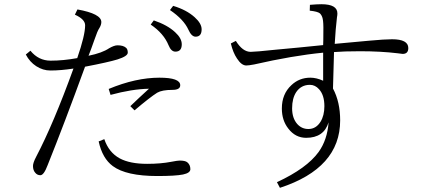

<svg xmlns="http://www.w3.org/2000/svg" viewBox="-20 -835 2040 915"><path d="M712.9 -737.8Q777.8 -715.8 814.5 -681.6Q846.2 -652.8 846.2 -624Q846.2 -588.9 815.9 -588.9Q795.4 -588.9 783.2 -619.6Q759.8 -676.3 698.2 -717.8ZM805.2 -807.1Q868.7 -788.1 907.7 -752.9Q940.9 -723.1 940.9 -695.3Q940.9 -660.2 912.1 -660.2Q892.6 -660.2 877.9 -693.4Q855.5 -742.7 790 -787.1ZM348.1 -558.1Q385.7 -667 385.7 -714.4Q385.7 -743.2 336.9 -765.1L349.1 -790Q462.9 -769.5 462.9 -730Q462.9 -716.8 454.1 -702.1Q444.3 -688 430.2 -646Q413.1 -597.2 401.9 -569.3Q466.8 -582.5 500 -605Q524.4 -619.1 540 -619.1Q567.9 -619.1 581.1 -606.9Q588.9 -600.1 588.9 -584Q588.9 -567.4 540 -551.8Q495.1 -538.1 385.3 -517.1Q286.6 -246.1 207 -47.9Q189 0 172.4 0Q157.7 0 148.4 -11.2Q137.2 -23.4 137.2 -43.9Q137.2 -59.1 152.3 -87.9Q235.4 -246.6 330.1 -508.3Q270 -499 220.2 -499Q184.6 -499 152.8 -519.5Q121.6 -539.6 103 -575.2L125 -593.3Q163.6 -545.9 221.2 -545.9Q281.7 -545.9 348.1 -558.1ZM601.1 -329.1Q641.1 -367.7 689.9 -412.1Q608.9 -410.6 506.8 -382.8L498 -411.1Q627 -464.8 739.7 -464.8Q838.9 -464.8 838.9 -428.7Q838.9 -406.7 801.8 -406.7Q752.4 -406.7 729 -393.1Q694.8 -371.6 621.1 -309.1ZM477.1 -171.9Q498.5 -108.4 550.8 -80.1Q599.1 -54.2 681.2 -54.2Q746.1 -54.2 796.4 -64Q826.2 -69.8 835.9 -69.8Q861.8 -69.8 872.1 -62Q887.2 -49.8 887.2 -28.8Q887.2 -10.7 852.1 -3.4Q815.9 3.9 730 3.9Q581.5 3.9 517.6 -43.5Q467.8 -80.1 450.2 -161.1Z M1520 -620.1Q1521 -638.2 1521 -683.1Q1522 -729 1517.6 -746.6Q1514.6 -760.7 1504.9 -771Q1494.1 -780.3 1456.1 -784.2L1457 -812Q1491.7 -814.9 1511.7 -814.9Q1587.9 -814.9 1587.9 -771Q1587.9 -762.7 1585.9 -752.9Q1579.1 -696.3 1575.2 -626Q1601.1 -628.4 1739.7 -641.1Q1813.5 -647.9 1848.6 -647.9Q1925.8 -647.9 1925.8 -606Q1925.8 -578.1 1898.9 -578.1Q1894.5 -578.1 1875 -581.1Q1794.9 -590.8 1695.8 -590.8Q1619.6 -590.8 1571.8 -586.9Q1569.8 -515.1 1566.9 -413.1Q1601.1 -349.1 1601.1 -261.2Q1601.1 -33.7 1314 60.1L1299.8 33.2Q1441.9 -32.7 1498.5 -110.8Q1540 -168.9 1545.9 -252Q1523.4 -178.2 1439 -178.2Q1387.7 -178.2 1354 -222.2Q1323.2 -261.2 1323.2 -317.9Q1323.2 -387.2 1368.7 -429.2Q1406.2 -464.8 1459 -464.8Q1488.3 -464.8 1520 -450.2V-584Q1374.5 -569.8 1190.9 -527.8Q1164.6 -522.9 1153.8 -522.9Q1130.9 -522.9 1109.4 -556.2Q1090.3 -584.5 1080.1 -627.9L1104 -640.1Q1136.2 -587.9 1174.8 -587.9Q1196.3 -587.9 1293 -598.1Q1397 -607.4 1520 -620.1ZM1525.9 -329.1Q1525.9 -381.8 1500.5 -409.7Q1481.9 -430.7 1457 -430.7Q1415 -430.7 1391.6 -396Q1372.1 -366.2 1372.1 -318.8Q1372.1 -272 1396.5 -244.1Q1418 -220.2 1449.7 -220.2Q1485.8 -220.2 1507.3 -254.4Q1525.9 -284.2 1525.9 -329.1Z"/></svg>

Font: I.Ming
Style: Regular
Weight: 400
Designer: Ichiten Fonts Project
Version: Version 5.10 Mar 24, 2018